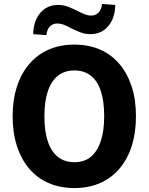

<svg xmlns="http://www.w3.org/2000/svg" viewBox="-20 -942 753 973"><path d="M357 11Q285 11 227 -14Q169 -39 128.5 -86.5Q88 -134 66 -201.5Q44 -269 44 -352Q44 -436 66 -503.5Q88 -571 129 -618.5Q170 -666 227.5 -691Q285 -716 357 -716Q429 -716 486.5 -691Q544 -666 584.5 -618.5Q625 -571 647 -504.5Q669 -438 669 -353Q669 -269 647.5 -202Q626 -135 585 -87Q544 -39 486.5 -14Q429 11 357 11ZM357 -120Q407 -120 440 -147Q473 -174 490.5 -226Q508 -278 508 -353Q508 -429 491 -480.5Q474 -532 440 -558.5Q406 -585 357 -585Q308 -585 274 -558.5Q240 -532 222.5 -480Q205 -428 205 -352Q205 -277 222.5 -225Q240 -173 274 -146.5Q308 -120 357 -120ZM215 -764 148 -769Q150 -837 184.5 -877Q219 -917 274 -917Q301 -917 324.5 -908Q348 -899 372 -887Q395 -875 411 -869Q427 -863 441 -863Q465 -863 480 -879Q495 -895 497 -922L564 -917Q563 -850 528.5 -809.5Q494 -769 438 -769Q411 -769 386.5 -778.5Q362 -788 340 -799Q319 -811 302.5 -817Q286 -823 271 -823Q247 -823 232.5 -807.5Q218 -792 215 -764Z"/></svg>

Font: Nunito Sans 12pt ExtraLight
Style: Weight 830 Width 84 Optical size 12.0 YTLC 445
Weight: 830
Width: 4
Designer: Vernon Adams
Foundry: Vernon Adams
Version: Version 3.101;gftools[0.9.27]